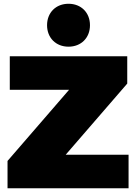

<svg xmlns="http://www.w3.org/2000/svg" viewBox="-20 -1000 723 1020"><path d="M344 -980C277 -980 230 -933 230 -866C230 -799 277 -752 344 -752C411 -752 458 -799 458 -866C458 -933 411 -980 344 -980ZM32 -701V-523H347L20 -145V0H663V-178H329L656 -556V-701Z"/></svg>

Font: Montserrat-Arabic Black
Style: Regular
Weight: 900
Designer: Mohamed Gaber
Foundry: Kief Type Foundry
Version: Version 5.008;PS 005.008;hotconv 1.0.88;makeotf.lib2.5.64775